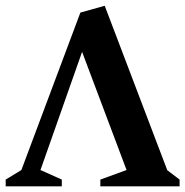

<svg xmlns="http://www.w3.org/2000/svg" viewBox="-20 -656 652 676"><path d="M0 0V-23.7L55.3 -57.4L263 -611.7L348.7 -635.7L568.9 -56.8L612.3 -23.7V0H333.3V-23.7L425.6 -57.4L269 -473.4L122.5 -57.4L197.6 -23.7V0Z"/></svg>

Font: Ancizar Serif Light
Style: Regular
Weight: 300
Designer: Cesar Puertas, Viviana Monsalve, Julian Moncada, Julian Prieto, Jose Castro, Felipe Aragon, Mariel Hernandez, Sara Alarc
Version: Version 8.100